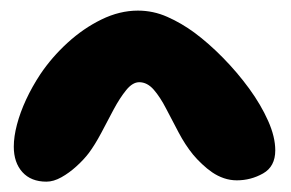

<svg xmlns="http://www.w3.org/2000/svg" viewBox="-20 -680 548 362"><path d="M67.5 -337.5Q38.5 -337.5 22.2 -355.5Q6 -373.5 6 -403.5Q6 -422.5 12 -445.2Q18 -468 29.2 -492.2Q40.5 -516.5 56 -540Q77.5 -572 107.2 -599.2Q137 -626.5 171.2 -643.2Q205.5 -660 240 -660Q269 -660 295.5 -648.2Q322 -636.5 346.5 -618.5Q373.5 -598.5 400.5 -571Q427.5 -543.5 449.8 -513Q472 -482.5 485.5 -452.2Q499 -422 499 -396.5Q499 -366 476 -353Q453 -340 426.5 -340Q414 -340 402.2 -344Q390.5 -348 380.2 -355Q370 -362 360.8 -370.8Q351.5 -379.5 344 -388.5Q329 -407 316.8 -430.2Q304.5 -453.5 293.2 -475.2Q282 -497 269.8 -511Q257.5 -525 242.5 -525Q230 -525 218 -510.2Q206 -495.5 194.2 -473.5Q182.5 -451.5 170.8 -429.2Q159 -407 147.5 -391.5Q138 -379 124.2 -366.5Q110.5 -354 95.8 -345.8Q81 -337.5 67.5 -337.5Z"/></svg>

Font: Gluten Thin Black
Style: Regular
Weight: 900
Version: Version 1.300